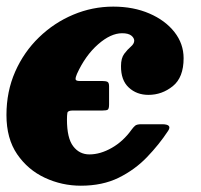

<svg xmlns="http://www.w3.org/2000/svg" viewBox="-28 -558 622 595"><path d="M541 -377.5Q541 -318 507.5 -291Q474 -264 432 -264Q395.5 -264 371 -286.8Q346.5 -309.5 347 -353.5Q347 -378 357.2 -391.5Q367.5 -405 377.5 -413.5Q387.5 -422 388 -431.5Q388 -440.5 378.8 -447.8Q369.5 -455 350.5 -455Q315 -455 275.8 -420.5Q236.5 -386 210.5 -329Q206 -318.5 206.2 -312.8Q206.5 -307 219 -307H289Q299.5 -307 304.8 -304.5Q310 -302 310 -290.5V-234.5Q310 -221 306 -218.2Q302 -215.5 289.5 -215.5H197.5Q182 -215.5 180.8 -208.2Q179.5 -201 179.5 -187.5Q179.5 -130 198.8 -104.8Q218 -79.5 249 -79.5Q283 -79.5 318.5 -99.8Q354 -120 380 -156.5Q385.5 -164 390.8 -168.5Q396 -173 410 -173H474Q506.5 -173 493 -152.5Q465 -110 427.5 -71Q390 -32 339.8 -7.2Q289.5 17.5 222.5 17.5Q164 17.5 111.2 -7Q58.5 -31.5 25.2 -80Q-8 -128.5 -8 -201.5Q-8 -274.5 19 -335.8Q46 -397 92.8 -442.2Q139.5 -487.5 199 -512.5Q258.5 -537.5 323 -537.5Q385.5 -537.5 434.8 -516.2Q484 -495 512.5 -458.8Q541 -422.5 541 -377.5Z"/></svg>

Font: Besley* Heavy
Style: Italic
Weight: 800
Italic angle: -13°
Designer: Owen Earl
Foundry: indestructible type*
Version: Version 3.000; ttfautohint (v1.8.3)